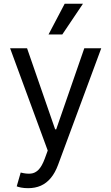

<svg xmlns="http://www.w3.org/2000/svg" viewBox="-20 -804 597 1029"><path d="M130.7 204.5Q109.4 204.5 92.7 201.2Q76 197.8 69.6 194.6L90.9 120.7Q121.4 128.6 144.9 126.4Q168.3 124.3 186.6 105.6Q204.9 87 220.2 45.5L235.8 2.8L34.1 -545.5H125L275.6 -110.8H281.2L431.8 -545.5H522.7L291.2 79.5Q275.6 121.8 252.5 149.7Q229.4 177.6 199 191.1Q168.7 204.5 130.7 204.5ZM240.1 -619.3 326.7 -784.1H424.7L313.9 -619.3Z"/></svg>

Font: InterMG
Style: Regular
Weight: 400
Designer: Rasmus Andersson
Foundry: rsms
Version: Version 3.019;December 26, 2023;FontCreator 15.0.0.2955 64-b